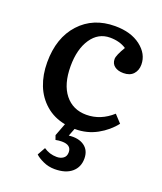

<svg xmlns="http://www.w3.org/2000/svg" viewBox="-139 -613 786 933"><g transform="rotate(20 253.5 -146.0)"><path d="M282.2 14.2H279.8L264.2 54.2Q314 48.3 344 69.6Q374 90.8 374 133.8Q374 178.2 342.8 204.6Q311.5 231 254.9 231Q222.7 231 194.8 218Q167 205.1 153.8 191.9L176.8 150.9Q207 171.9 244.1 171.9Q264.6 171.9 278.3 161.6Q292 151.4 292 130.9Q292 92.8 243.2 92.8Q226.6 92.8 210.9 96.2L203.1 74.2L228 8.8Q168.9 -2.4 127 -38.8Q85 -75.2 64.5 -127.9Q43.9 -180.7 43.9 -245.1Q43.9 -372.1 113 -447.5Q182.1 -522.9 294.9 -522.9Q377 -522.9 427.5 -484.1Q478 -445.3 478 -390.1Q478 -360.4 460.4 -341.1Q442.9 -321.8 409.2 -321.8Q380.4 -321.8 363.3 -335Q346.2 -348.1 346.2 -372.1Q346.2 -390.6 375 -439Q340.3 -461.9 291 -461.9Q230 -461.9 193.6 -408Q157.2 -354 157.2 -266.1Q157.2 -172.9 198.2 -121.3Q239.3 -69.8 309.1 -69.8Q382.8 -69.8 442.9 -124L479 -85Q445.8 -42 394.8 -13.9Q343.8 14.2 282.2 14.2Z"/></g></svg>

Font: Literata Book Medium
Style: Regular
Weight: 500
Designer: Latin by Veronika Burian and Jose Scaglione. Greek by Irene Vlachou. Cyrillic by Vera Evstafieva
Foundry: TypeTogether
Version: Version 2.003;PS 002.003;hotconv 1.0.88;makeotf.lib2.5.64775